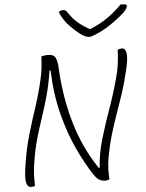

<svg xmlns="http://www.w3.org/2000/svg" viewBox="-62 -1003 808 1063"><g transform="rotate(-5 341.5 -471.0)"><path d="M89 5Q82 10 68 10Q46 10 41 -20.5Q36 -51 48 -122Q62 -210 84 -284.5Q106 -359 130 -431Q154 -503 172 -583Q180 -617 183 -648Q186 -679 187 -705Q198 -708 206.5 -709Q215 -710 224 -710Q255 -710 265 -691Q275 -672 277 -627Q285 -470 326.5 -327Q368 -184 449 -63H455Q459 -138 482.5 -218Q506 -298 535.5 -380.5Q565 -463 587 -544Q600 -590 605 -629.5Q610 -669 611 -705Q621 -710 634 -710Q655 -710 659 -679.5Q663 -649 645 -578Q629 -511 610 -454.5Q591 -398 572 -344.5Q553 -291 536.5 -234.5Q520 -178 508 -112Q503 -81 502 -51Q501 -21 503 5Q494 11 479 11Q457 10 443.5 0.5Q430 -9 418 -27Q377 -88 335 -177Q293 -266 264 -378.5Q235 -491 231 -623H225Q213 -546 196.5 -486.5Q180 -427 162 -373.5Q144 -320 127 -262.5Q110 -205 98 -132Q91 -91 89.5 -60Q88 -29 89 5ZM469 -790H460Q453 -790 443 -793Q433 -796 410 -812Q385 -831 353 -864.5Q321 -898 304 -942Q312 -947 316 -948.5Q320 -950 329 -950Q338 -950 343.5 -945.5Q349 -941 358 -927Q375 -901 401.5 -877.5Q428 -854 466 -833H472Q532 -858 575.5 -890Q619 -922 648 -953H660Q675 -953 679.5 -949Q684 -945 682 -937Q681 -932 671.5 -919.5Q662 -907 641 -890Q604 -859 560 -832Q516 -805 469 -790Z"/></g></svg>

Font: Recursive Sn Csl St Lt
Style: Italic
Weight: 300
Italic angle: -15°
Version: Version 1.079;hotconv 1.0.112;makeotfexe 2.5.65598; ttfautoh